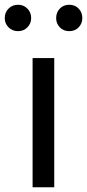

<svg xmlns="http://www.w3.org/2000/svg" viewBox="-45 -787 366 807"><path d="M92 0V-543H183V0ZM31 -656Q7 -656 -9 -672Q-25 -688 -25 -711Q-25 -735 -9 -751Q7 -767 31 -767Q54 -767 70 -751Q86 -735 86 -711Q86 -688 70 -672Q54 -656 31 -656ZM191 -711Q191 -735 206.5 -751Q222 -767 246 -767Q270 -767 285.5 -751Q301 -735 301 -711Q301 -688 285.5 -672Q270 -656 246 -656Q222 -656 206.5 -672Q191 -688 191 -711Z"/></svg>

Font: Noto Sans SC
Style: Regular
Weight: 400
Designer: Ryoko NISHIZUKA  (kana, bopomofo & ideographs); Paul D. Hunt (Latin, Greek & Cyrillic); Sandoll Communications , Soo-you
Foundry: Adobe
Version: Version 2.002;hotconv 1.0.116;makeotfexe 2.5.65601